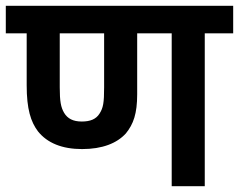

<svg xmlns="http://www.w3.org/2000/svg" viewBox="-20 -642 824 662"><path d="M686 -527H784V-622H0V-527H72V-348C72 -266 86 -222 111 -189C143 -149 194 -128 263 -128C333 -128 383 -148 414 -182C440 -214 453 -250 453 -317V-527H572V0H686ZM262 -223C232 -223 213 -233 201 -253C190 -272 186 -292 186 -341V-527H339V-341C339 -288 336 -270 323 -250C311 -231 291 -223 262 -223Z"/></svg>

Font: Noto Sans SemiBold
Style: Italic
Weight: 600
Italic angle: -12°
Designer: Monotype Design Team
Foundry: Monotype Imaging Inc.
Version: Version 2.013